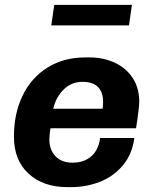

<svg xmlns="http://www.w3.org/2000/svg" viewBox="-20 -756 624 786"><path d="M550 -340Q550 -314 537 -231H187Q185 -223 183.5 -208.5Q182 -194 182 -186Q182 -143 207 -116.5Q232 -90 277 -90Q323 -90 353 -115.5Q383 -141 390 -191H530Q521 -124 482.5 -78.5Q444 -33 388.5 -11.5Q333 10 271 10H255Q157 10 97 -45Q37 -100 37 -197Q37 -291 72.5 -364.5Q108 -438 174.5 -479.5Q241 -521 330 -521H346Q403 -521 449.5 -499.5Q496 -478 523 -437Q550 -396 550 -340ZM198 -311H400Q402 -329 402 -338Q402 -421 317 -421Q273 -421 241 -390Q209 -359 198 -311ZM520 -736 508 -652H190L202 -736Z"/></svg>

Font: Chivo
Style: Bold Italic
Weight: 700
Italic angle: -8.05°
Designer: Hector Gatti
Foundry: Omnibus-Type
Version: Version 1.007